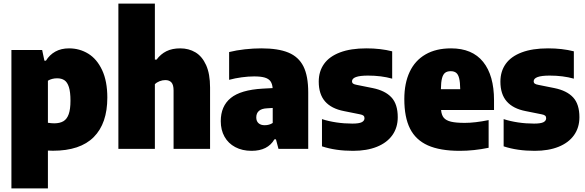

<svg xmlns="http://www.w3.org/2000/svg" viewBox="-20 -828 3256 1068"><path d="M43.5 -550H214.5L227 -490.5H235.5Q255.5 -523 287.8 -541Q320 -559 364 -559Q422.5 -559 470.8 -529.5Q519 -500 548 -438.2Q577 -376.5 577 -285Q577 -141.5 501.5 -65.5Q426 10.5 274 10.5Q263.5 10.5 246.5 9.5V220H43.5ZM372 -268Q372 -316.5 363.2 -343.8Q354.5 -371 338.2 -381.8Q322 -392.5 297.5 -392.5Q283.5 -392.5 270 -389Q256.5 -385.5 246.5 -379V-145Q267.5 -142 281.5 -142Q313 -142 332.8 -153.8Q352.5 -165.5 362.2 -193Q372 -220.5 372 -268Z M638.5 -808H841.5V-496.5H851Q873.5 -527 905.5 -543Q937.5 -559 982.5 -559Q1030 -559 1067.2 -536.8Q1104.5 -514.5 1126.5 -465.8Q1148.5 -417 1148.5 -341.5V0H945.5V-324.5Q945.5 -356 933.8 -369.2Q922 -382.5 899.5 -382.5Q883.5 -382.5 867.5 -376.2Q851.5 -370 841.5 -359.5V0H638.5Z M1694.5 -314V0H1529L1515 -53H1506.5Q1469.5 11 1379.5 11Q1327.5 11 1288.5 -9.8Q1249.5 -30.5 1228.8 -67.8Q1208 -105 1208 -154Q1208 -237.5 1263.5 -282.8Q1319 -328 1441 -335L1496.5 -338Q1494.5 -362 1484.5 -376Q1474.5 -390 1452.8 -396.5Q1431 -403 1393.5 -403Q1361.5 -403 1324.5 -398Q1287.5 -393 1254.5 -384V-538.5Q1294.5 -548.5 1342.2 -553.8Q1390 -559 1433.5 -559Q1527.5 -559 1584.2 -535.5Q1641 -512 1667.8 -458.8Q1694.5 -405.5 1694.5 -314ZM1497 -144V-227.5L1464.5 -225.5Q1435 -224 1420.2 -211Q1405.5 -198 1405.5 -175Q1405.5 -154 1418 -142.8Q1430.5 -131.5 1452 -131.5Q1478 -131.5 1497 -144Z M1771 -14V-165.5Q1807.5 -153.5 1851.2 -147Q1895 -140.5 1940 -140.5Q1977 -140.5 1992.2 -148.2Q2007.5 -156 2007.5 -170.5Q2007.5 -179.5 2002 -184.5Q1996.5 -189.5 1983 -192L1893.5 -210Q1823.5 -223.5 1788.2 -263.8Q1753 -304 1753 -374Q1753 -431 1782.5 -472.5Q1812 -514 1871.5 -536.5Q1931 -559 2018 -559Q2097 -559 2161.5 -542.5V-390.5Q2101 -407.5 2027 -407.5Q1938 -407.5 1938 -375.5Q1938 -367.5 1944 -363Q1950 -358.5 1964 -356L2053.5 -338Q2122.5 -324 2157.5 -286.2Q2192.5 -248.5 2192.5 -176Q2192.5 -118.5 2162.5 -76.2Q2132.5 -34 2076.5 -11.5Q2020.5 11 1944 11Q1846.5 11 1771 -14Z M2728 -216H2433.5Q2436 -188 2448.5 -173Q2461 -158 2488.5 -151.2Q2516 -144.5 2565.5 -144.5Q2622 -144.5 2698 -160V-6Q2616 11 2537.5 11Q2428 11 2360.2 -19.2Q2292.5 -49.5 2260.8 -112.5Q2229 -175.5 2229 -277Q2229 -365 2258.8 -428.2Q2288.5 -491.5 2346.8 -525.2Q2405 -559 2489 -559Q2607 -559 2667.5 -483.8Q2728 -408.5 2728 -270ZM2432.5 -332H2540Q2539.5 -371 2534 -392.8Q2528.5 -414.5 2517.2 -423.2Q2506 -432 2487 -432Q2467.5 -432 2456 -423.2Q2444.5 -414.5 2438.8 -393Q2433 -371.5 2432.5 -332Z M2781.5 -14V-165.5Q2818 -153.5 2861.8 -147Q2905.5 -140.5 2950.5 -140.5Q2987.5 -140.5 3002.8 -148.2Q3018 -156 3018 -170.5Q3018 -179.5 3012.5 -184.5Q3007 -189.5 2993.5 -192L2904 -210Q2834 -223.5 2798.8 -263.8Q2763.5 -304 2763.5 -374Q2763.5 -431 2793 -472.5Q2822.5 -514 2882 -536.5Q2941.5 -559 3028.5 -559Q3107.5 -559 3172 -542.5V-390.5Q3111.5 -407.5 3037.5 -407.5Q2948.5 -407.5 2948.5 -375.5Q2948.5 -367.5 2954.5 -363Q2960.5 -358.5 2974.5 -356L3064 -338Q3133 -324 3168 -286.2Q3203 -248.5 3203 -176Q3203 -118.5 3173 -76.2Q3143 -34 3087 -11.5Q3031 11 2954.5 11Q2857 11 2781.5 -14Z"/></svg>

Font: Encode Sans SemiCondensed Black
Style: Regular
Weight: 900
Width: 4
Designer: Multiple Designers
Foundry: Impallari Type
Version: Version 2.000